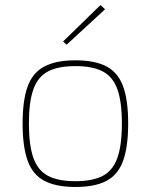

<svg xmlns="http://www.w3.org/2000/svg" viewBox="-20 -732 600 764"><path d="M280 -492Q358 -492 404 -467.5Q450 -443 470 -388Q490 -333 490 -241Q490 -148 470 -92.5Q450 -37 404 -12.5Q358 12 280 12Q203 12 156.5 -12.5Q110 -37 90 -92.5Q70 -148 70 -240Q70 -333 90 -388Q110 -443 156.5 -467.5Q203 -492 280 -492ZM280 -469Q212 -469 171.5 -448Q131 -427 113 -377Q95 -327 95 -241Q95 -154 113 -103.5Q131 -53 171.5 -32Q212 -11 280 -11Q348 -11 388.5 -32Q429 -53 447 -103.5Q465 -154 465 -241Q465 -327 447 -377Q429 -427 388.5 -448Q348 -469 280 -469ZM380 -712 398 -695 245 -554 231 -567Z"/></svg>

Font: Exo 2 Thin
Style: Regular
Weight: 250
Designer: Natanael Gama
Foundry: Natanael Gama
Version: Version 2.010